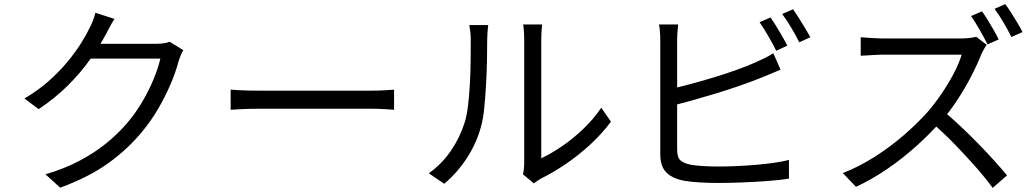

<svg xmlns="http://www.w3.org/2000/svg" viewBox="-20 -869 5040 934"><path d="M872 -625Q865 -615 859 -599.5Q853 -584 849 -572Q836 -522 811 -462.5Q786 -403 751 -342.5Q716 -282 671 -228Q603 -145 508.5 -76.5Q414 -8 273 44L201 -21Q293 -48 366 -86.5Q439 -125 497 -172Q555 -219 600 -272Q639 -318 671.5 -373Q704 -428 727 -483.5Q750 -539 760 -584H389L421 -656Q433 -656 466 -656Q499 -656 541.5 -656Q584 -656 626 -656Q668 -656 699.5 -656Q731 -656 740 -656Q760 -656 777 -658.5Q794 -661 805 -666ZM537 -777Q524 -757 512 -734.5Q500 -712 493 -698Q463 -643 418 -579.5Q373 -516 311 -454Q249 -392 168 -338L99 -390Q164 -428 215 -473Q266 -518 304.5 -564Q343 -610 370 -652Q397 -694 413 -728Q421 -741 430.5 -764.5Q440 -788 444 -807Z M1102 -433Q1117 -432 1139 -430.5Q1161 -429 1187.5 -428.5Q1214 -428 1241 -428Q1257 -428 1290.5 -428Q1324 -428 1369 -428Q1414 -428 1464.5 -428Q1515 -428 1565.5 -428Q1616 -428 1661.5 -428Q1707 -428 1740 -428Q1773 -428 1789 -428Q1827 -428 1854 -430Q1881 -432 1897 -433V-335Q1882 -336 1852.5 -338Q1823 -340 1790 -340Q1774 -340 1740 -340Q1706 -340 1661.5 -340Q1617 -340 1566 -340Q1515 -340 1464.5 -340Q1414 -340 1369.5 -340Q1325 -340 1291 -340Q1257 -340 1241 -340Q1200 -340 1163 -338.5Q1126 -337 1102 -335Z M2524 -21Q2527 -33 2528.5 -47.5Q2530 -62 2530 -77Q2530 -87 2530 -121Q2530 -155 2530 -204.5Q2530 -254 2530 -312Q2530 -370 2530 -428.5Q2530 -487 2530 -538Q2530 -589 2530 -626Q2530 -663 2530 -676Q2530 -705 2528 -724.5Q2526 -744 2525 -750H2617Q2617 -744 2615 -724Q2613 -704 2613 -676Q2613 -662 2613 -626.5Q2613 -591 2613 -540.5Q2613 -490 2613 -432.5Q2613 -375 2613 -319Q2613 -263 2613 -215.5Q2613 -168 2613 -137Q2613 -106 2613 -99Q2660 -121 2713 -157Q2766 -193 2816.5 -241Q2867 -289 2905 -345L2952 -277Q2909 -219 2851.5 -166Q2794 -113 2732 -71Q2670 -29 2611 0Q2599 7 2590.5 13Q2582 19 2577 23ZM2066 -26Q2129 -71 2173 -135Q2217 -199 2240 -272Q2251 -306 2257 -357Q2263 -408 2266 -465.5Q2269 -523 2269.5 -577.5Q2270 -632 2270 -674Q2270 -696 2268 -713.5Q2266 -731 2263 -747H2355Q2354 -741 2353 -729.5Q2352 -718 2351 -704Q2350 -690 2350 -675Q2350 -633 2349 -576.5Q2348 -520 2344.5 -458.5Q2341 -397 2335.5 -342Q2330 -287 2319 -250Q2297 -170 2250.5 -99Q2204 -28 2141 25Z M3728 -784Q3741 -766 3756 -741.5Q3771 -717 3785.5 -692Q3800 -667 3810 -647L3756 -622Q3741 -653 3718 -692.5Q3695 -732 3675 -761ZM3838 -824Q3851 -805 3867 -780Q3883 -755 3897.5 -730.5Q3912 -706 3922 -688L3868 -663Q3852 -696 3829 -734.5Q3806 -773 3785 -801ZM3279 -750Q3277 -733 3275.5 -711.5Q3274 -690 3274 -669Q3274 -656 3274 -617.5Q3274 -579 3274 -525.5Q3274 -472 3274 -412.5Q3274 -353 3274 -298Q3274 -243 3274 -201.5Q3274 -160 3274 -141Q3274 -103 3290.5 -88.5Q3307 -74 3344 -67Q3368 -63 3403.5 -61Q3439 -59 3476 -59Q3516 -59 3562 -61Q3608 -63 3655.5 -67Q3703 -71 3745 -77Q3787 -83 3818 -91V0Q3775 7 3714.5 11.5Q3654 16 3590.5 18.5Q3527 21 3472 21Q3428 21 3385.5 18.5Q3343 16 3312 11Q3254 1 3223 -28.5Q3192 -58 3192 -119Q3192 -144 3192 -189Q3192 -234 3192 -292Q3192 -350 3192 -410.5Q3192 -471 3192 -525Q3192 -579 3192 -617.5Q3192 -656 3192 -669Q3192 -682 3191.5 -696Q3191 -710 3189.5 -724.5Q3188 -739 3186 -750ZM3237 -435Q3282 -445 3336.5 -459.5Q3391 -474 3447.5 -491Q3504 -508 3557.5 -527Q3611 -546 3654 -565Q3677 -575 3699 -586Q3721 -597 3742 -610L3777 -530Q3756 -521 3730.5 -510.5Q3705 -500 3683 -491Q3636 -472 3578.5 -452Q3521 -432 3460 -413.5Q3399 -395 3341.5 -379Q3284 -363 3237 -352Z M4757 -814Q4770 -796 4785 -771.5Q4800 -747 4814.5 -722Q4829 -697 4838 -677L4784 -653Q4769 -683 4746.5 -722.5Q4724 -762 4704 -791ZM4870 -849Q4884 -831 4899.5 -806Q4915 -781 4930 -756.5Q4945 -732 4954 -713L4900 -689Q4884 -722 4861.5 -760Q4839 -798 4818 -826ZM4780 -651Q4775 -645 4767.5 -631.5Q4760 -618 4755 -608Q4736 -559 4705 -499Q4674 -439 4636 -381Q4598 -323 4556 -277Q4501 -215 4435 -156Q4369 -97 4296 -47Q4223 3 4144 40L4080 -27Q4161 -59 4235.5 -106.5Q4310 -154 4375.5 -210.5Q4441 -267 4492 -324Q4526 -363 4559.5 -412Q4593 -461 4619.5 -511.5Q4646 -562 4658 -603Q4650 -603 4620 -603Q4590 -603 4549 -603Q4508 -603 4463 -603Q4418 -603 4377 -603Q4336 -603 4306.5 -603Q4277 -603 4268 -603Q4251 -603 4229.5 -601.5Q4208 -600 4190.5 -599Q4173 -598 4167 -598V-688Q4174 -687 4192.5 -686Q4211 -685 4232 -683.5Q4253 -682 4268 -682Q4279 -682 4308 -682Q4337 -682 4377.5 -682Q4418 -682 4462 -682Q4506 -682 4546.5 -682Q4587 -682 4616 -682Q4645 -682 4654 -682Q4679 -682 4698.5 -684.5Q4718 -687 4729 -690ZM4569 -329Q4610 -295 4653.5 -254Q4697 -213 4739 -170Q4781 -127 4817 -87Q4853 -47 4879 -16L4809 45Q4774 -3 4725 -58.5Q4676 -114 4621.5 -170Q4567 -226 4512 -273Z"/></svg>

Font: Noto Sans SC Thin
Style: Regular
Weight: 400
Version: Version 2.004-H2;hotconv 1.0.118;makeotfexe 2.5.65603